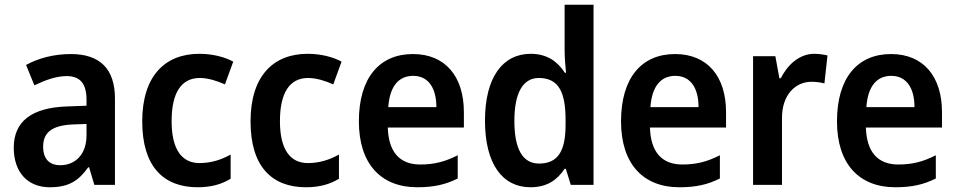

<svg xmlns="http://www.w3.org/2000/svg" viewBox="-20 -780 4037 810"><path d="M279 -552C206 -552 141 -534 90 -506L125 -420C171 -442 217 -459 261 -459C315 -459 345 -431 345 -359V-334L263 -331C114 -326 38 -268 38 -157C38 -53 97 10 190 10C270 10 311 -17 352 -74H356L378 0H465V-364C465 -489 402 -552 279 -552ZM288 -255 345 -257V-209C345 -128 297 -83 234 -83C190 -83 162 -108 162 -161C162 -219 196 -251 288 -255Z M814 10C871 10 916 -3 953 -26V-128C914 -106 870 -92 822 -92C746 -92 704 -151 704 -269C704 -389 745 -451 823 -451C858 -451 895 -439 929 -424L964 -520C927 -540 876 -553 821 -553C674 -553 580 -457 580 -268C580 -77 670 10 814 10Z M1271 10C1328 10 1373 -3 1410 -26V-128C1371 -106 1327 -92 1279 -92C1203 -92 1161 -151 1161 -269C1161 -389 1202 -451 1280 -451C1315 -451 1352 -439 1386 -424L1421 -520C1384 -540 1333 -553 1278 -553C1131 -553 1037 -457 1037 -268C1037 -77 1127 10 1271 10Z M1722 -552C1581 -552 1494 -452 1494 -268C1494 -89 1587 10 1740 10C1812 10 1861 -2 1911 -27V-125C1858 -98 1812 -86 1753 -86C1665 -86 1619 -140 1616 -242H1937V-307C1937 -458 1858 -552 1722 -552ZM1723 -460C1789 -460 1821 -406 1821 -328H1618C1624 -416 1662 -460 1723 -460Z M2218 10C2288 10 2331 -21 2362 -68H2367L2388 0H2484V-760H2362V-567C2362 -540 2365 -500 2368 -473H2363C2332 -521 2287 -553 2219 -553C2101 -553 2026 -454 2026 -271C2026 -88 2100 10 2218 10ZM2254 -90C2185 -90 2150 -151 2150 -270C2150 -386 2185 -451 2253 -451C2337 -451 2366 -391 2366 -274V-253C2366 -143 2334 -90 2254 -90Z M2828 -552C2687 -552 2600 -452 2600 -268C2600 -89 2693 10 2846 10C2918 10 2967 -2 3017 -27V-125C2964 -98 2918 -86 2859 -86C2771 -86 2725 -140 2722 -242H3043V-307C3043 -458 2964 -552 2828 -552ZM2829 -460C2895 -460 2927 -406 2927 -328H2724C2730 -416 2768 -460 2829 -460Z M3415 -553C3352 -553 3302 -506 3274 -450H3268L3251 -543H3157V0H3279V-280C3278 -381 3337 -435 3403 -435C3425 -435 3443 -432 3458 -428L3471 -546C3455 -550 3433 -553 3415 -553Z M3739 -552C3598 -552 3511 -452 3511 -268C3511 -89 3604 10 3757 10C3829 10 3878 -2 3928 -27V-125C3875 -98 3829 -86 3770 -86C3682 -86 3636 -140 3633 -242H3954V-307C3954 -458 3875 -552 3739 -552ZM3740 -460C3806 -460 3838 -406 3838 -328H3635C3641 -416 3679 -460 3740 -460Z"/></svg>

Font: Noto Sans Lao Looped SemiCondensed SemiBold
Style: Regular
Weight: 600
Width: 4
Designer: Mark Frömberg, Ben Mitchell
Foundry: The Fontpad Ltd
Version: Version 1.002